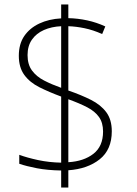

<svg xmlns="http://www.w3.org/2000/svg" viewBox="-20 -779 610 857"><path d="M253 -18Q192 -19 145 -28Q98 -37 66 -48V-88Q101 -75 150 -64.5Q199 -54 253 -53V-348Q199 -368 156 -389.5Q113 -411 88.5 -444.5Q64 -478 64 -530Q64 -583 88.5 -618.5Q113 -654 155.5 -674Q198 -694 253 -697V-759H285V-698Q328 -697 369.5 -688Q411 -679 450 -661L436 -627Q396 -645 357.5 -653Q319 -661 285 -662V-375Q343 -355 386.5 -333Q430 -311 454.5 -278Q479 -245 479 -193Q479 -111 425 -68Q371 -25 285 -19V58H253ZM285 -55Q354 -59 397 -92.5Q440 -126 440 -192Q440 -231 422 -256.5Q404 -282 369.5 -300Q335 -318 285 -336ZM253 -662Q210 -660 176 -645Q142 -630 122.5 -602Q103 -574 103 -533Q103 -491 123 -464Q143 -437 177 -419.5Q211 -402 253 -387Z"/></svg>

Font: Noto Sans Hebrew ExtraLight
Style: Regular
Weight: 250
Designer: Monotype Design Team
Foundry: Monotype Imaging Inc.
Version: Version 2.003